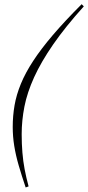

<svg xmlns="http://www.w3.org/2000/svg" viewBox="-20 -746 408 890"><path d="M368.5 -716.5Q282.5 -621 226.5 -540Q170.5 -459 138.2 -388Q106 -317 93.2 -252Q80.5 -187 80.5 -124Q80.5 -79 83.8 -39.2Q87 0.5 94.2 38.8Q101.5 77 112.5 118L99 123Q80.5 68.5 66.8 21.2Q53 -26 46 -69.8Q39 -113.5 39 -157Q39 -209 47.5 -258Q56 -307 76.8 -357.5Q97.5 -408 133.8 -463.5Q170 -519 225.2 -583.8Q280.5 -648.5 358.5 -726.5Z"/></svg>

Font: Newsreader 60pt Light
Style: Italic
Weight: 300
Italic angle: -17°
Designer: Hugues Gentile
Foundry: Production Type
Version: Version 1.003